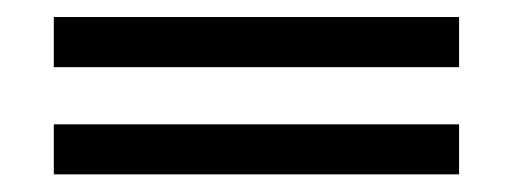

<svg xmlns="http://www.w3.org/2000/svg" viewBox="-20 -451 596 223"><path d="M42.5 -431.2H513.2V-373H42.5ZM513.2 -306.6V-248.5H42.5V-306.6Z"/></svg>

Font: NMS Futura Pro Book
Style: Regular
Weight: 400
Designer: Blend3rman
Version: Version 0.1